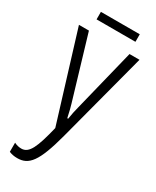

<svg xmlns="http://www.w3.org/2000/svg" viewBox="-213 -882 772 950"><g transform="rotate(30 173.5 -407.0)"><path d="M285 -824H63V-781H285ZM347 -714H290L202 -358C196 -334 191 -313 187 -285H182C174 -322 169 -342 164 -358L58 -714H1L155 -213C125 -90 104 -41 60 -41C46 -41 33 -44 19 -51V1C33 7 48 10 66 10C131 10 167 -32 212 -202Z"/></g></svg>

Font: Noto Sans UI Condensed Light
Style: Regular
Weight: 300
Width: 3
Designer: Monotype Design Team
Foundry: Monotype Imaging Inc.
Version: Version 1.901